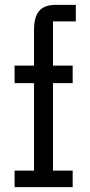

<svg xmlns="http://www.w3.org/2000/svg" viewBox="-20 -770 372 790"><path d="M279 -428H198V-68H279V0H40V-68H120V-428H40V-500H120V-646Q120 -701 141.5 -725.5Q163 -750 209 -750H292V-682H198V-500H279Z"/></svg>

Font: Kelly Slab
Style: Regular
Weight: 400
Designer: Denis Masharov
Foundry: Denis Masharov
Version: Version 1.001